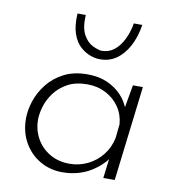

<svg xmlns="http://www.w3.org/2000/svg" viewBox="-75 -706 711 779"><g transform="rotate(10 280.5 -316.5)"><path d="M232 6Q182 6 140.5 -18Q99 -42 74.5 -85Q50 -128 50 -183Q50 -218 62.5 -256Q75 -294 101.5 -327.5Q128 -361 168.5 -382Q209 -403 266 -403Q312 -403 347 -387.5Q382 -372 406.5 -346Q431 -320 442 -286L433 -272L454 -391H495L448 0H401L415 -114L422 -96Q412 -78 393.5 -59.5Q375 -41 351 -26Q327 -11 297 -2.5Q267 6 232 6ZM255 -33Q295 -33 330 -50Q365 -67 389.5 -98Q414 -129 422 -169L428 -226Q425 -265 404 -296Q383 -327 348.5 -345Q314 -363 272 -363Q224 -363 191 -345Q158 -327 137.5 -299.5Q117 -272 108 -242Q99 -212 99 -188Q99 -145 119 -109.5Q139 -74 174.5 -53.5Q210 -33 255 -33ZM301 -472Q285 -472 263.5 -479.5Q242 -487 222 -505Q202 -523 190.5 -555.5Q179 -588 182 -639H216Q213 -586 229 -557.5Q245 -529 267.5 -518.5Q290 -508 304 -507Q334 -507 356 -524.5Q378 -542 393 -572.5Q408 -603 414 -639H449Q441 -588 420.5 -550Q400 -512 370 -491.5Q340 -471 301 -472Z"/></g></svg>

Font: Josefin Sans Thin Light
Style: Italic
Weight: 300
Italic angle: -7°
Version: Version 2.000